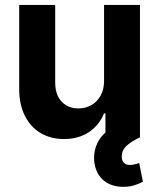

<svg xmlns="http://www.w3.org/2000/svg" viewBox="-20 -550 637 769"><path d="M396.8 -530.3H540.6V0H402.3V-95.9H396.5Q377.6 -48.5 336.1 -20.8Q294.7 6.8 235.9 6.8Q182.9 6.8 142.4 -17.3Q101.9 -41.4 79.4 -86.6Q56.9 -131.8 56.9 -192.8V-530.3H201.1V-218Q201.1 -187 212.4 -163.9Q223.8 -140.8 244.9 -128.3Q266 -115.7 293.7 -115.7Q321.5 -115.7 345 -128.5Q368.5 -141.3 382.7 -166.5Q396.8 -191.8 396.8 -226.1ZM358.9 106.9Q353.9 78.9 360.5 50.2Q367.1 21.5 385.8 -2.1Q404.6 -25.8 434.3 -39.2L540.6 0Q504.1 17.5 485.8 35Q467.6 52.5 467.6 76.4Q467.6 93 475.9 101.9Q484.2 110.7 501 110.7Q507.6 110.7 514 109.3Q520.4 107.9 526 106.5Q532.3 104.2 537.5 102.9L552.2 177.3Q537.8 186 517.9 192.2Q498 198.3 474 198.3Q427.8 198.3 397.4 174.4Q367 150.5 358.9 106.9Z"/></svg>

Font: Pretendard Std Variable
Style: Regular
Weight: 400
Designer: Base glyphs from Inter by Rasmus Andersson; Hangeul glyphs from Noto Sans CJK(Source Han Sans) by Jang Soo-young and Kan
Foundry: Kil Hyung-jin
Version: Version 1.309;Glyphs 3.2 (3225)